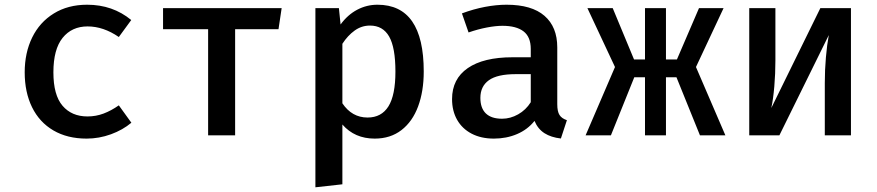

<svg xmlns="http://www.w3.org/2000/svg" viewBox="-20 -576 3732 817"><path d="M485.6 -127.7 539 -53.8Q502.6 -23.1 452.1 -4.6Q401.5 13.8 348.7 13.8Q266.7 13.8 207.2 -21Q147.7 -55.9 116.4 -119.7Q85.1 -183.6 85.1 -268.2Q85.1 -351.3 116.9 -416.4Q148.7 -481.5 209 -518.7Q269.2 -555.9 350.8 -555.9Q459.5 -555.9 538.5 -490.8L485.6 -418.5Q420 -463.6 352.8 -463.6Q285.6 -463.6 246.4 -414.9Q207.2 -366.2 207.2 -268.2Q207.2 -171.3 246.2 -125.9Q285.1 -80.5 352.3 -80.5Q388.2 -80.5 420.8 -92.8Q453.3 -105.1 485.6 -127.7Z M673.8 -541.5H1178.5L1165.1 -451.8H980.5V0H865.6V-451.8H673.8Z M1783.1 -271.8Q1783.1 -187.7 1759.2 -123.3Q1735.4 -59 1688.5 -22.6Q1641.5 13.8 1574.4 13.8Q1489.2 13.8 1436.9 -46.2V208.2L1322.1 221V-541.5H1422.1L1429.2 -471.8Q1459.5 -513.3 1500 -534.6Q1540.5 -555.9 1586.2 -555.9Q1783.1 -555.9 1783.1 -271.8ZM1436.9 -389.7V-136.4Q1477.4 -75.9 1544.1 -75.9Q1603.1 -75.9 1632.8 -123.3Q1662.6 -170.8 1662.6 -271.3Q1662.6 -373.8 1635.9 -420.5Q1609.2 -467.2 1554.4 -467.2Q1518.5 -467.2 1489 -445.9Q1459.5 -424.6 1436.9 -389.7Z M2351.3 -132.8Q2351.3 -101.5 2360.8 -86.7Q2370.3 -71.8 2392.3 -64.6L2366.7 13.3Q2325.1 8.7 2296.9 -9.2Q2268.7 -27.2 2254.4 -61.5Q2225.1 -24.6 2180 -5.4Q2134.9 13.8 2081.5 13.8Q2027.2 13.8 1986.9 -7.2Q1946.7 -28.2 1925.1 -66.2Q1903.6 -104.1 1903.6 -154.4Q1903.6 -240 1970.5 -286.2Q2037.4 -332.3 2161 -332.3H2238.5V-367.7Q2238.5 -419 2207.7 -442.6Q2176.9 -466.2 2117.9 -466.2Q2089.7 -466.2 2051.8 -459Q2013.8 -451.8 1973.8 -437.9L1945.6 -519Q1994.9 -537.4 2043.6 -546.7Q2092.3 -555.9 2135.4 -555.9Q2242.6 -555.9 2296.9 -508.7Q2351.3 -461.5 2351.3 -374.4ZM2238.5 -141V-260.5H2174.9Q2096.4 -260.5 2060.3 -234.6Q2024.1 -208.7 2024.1 -159.5Q2024.1 -115.9 2047.4 -93.3Q2070.8 -70.8 2116.4 -70.8Q2151.8 -70.8 2184.9 -89.5Q2217.9 -108.2 2238.5 -141Z M2813.8 0H2724.6V-247.2H2679L2579.5 0H2471.8L2596.9 -290.8L2479.5 -541.5H2587.2L2677.9 -323.1H2724.6V-541.5H2813.8V-323.1H2860.5L2954.4 -541.5H3059L2941.5 -290.8L3066.7 0H2958.5L2858.5 -247.2H2813.8Z M3601 -541.5V0H3489.7V-222.6Q3489.7 -279 3494.4 -332.1Q3499 -385.1 3506.7 -426.7L3296.4 0H3168.2V-541.5H3279.5V-318.5Q3279.5 -262.6 3274.9 -208.5Q3270.3 -154.4 3262.1 -116.4L3470.8 -541.5Z"/></svg>

Font: Fira Code Fixed Medium
Style: Regular
Weight: 500
Monospace: yes
Designer: Carrois Corporate, Edenspiekermann AG, Nikita Prokopov
Foundry: Carrois Corporate, Edenspiekermann AG, Nikita Prokopov
Version: Version 5.002